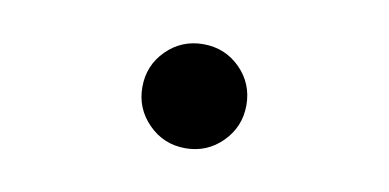

<svg xmlns="http://www.w3.org/2000/svg" viewBox="-34 -509 654 323"><g transform="rotate(10 293.0 -347.0)"><path d="M293 -258.3Q255.9 -258.3 230 -284.4Q204.1 -310.5 204.1 -347.2Q204.1 -384.3 230 -410.2Q255.9 -436 293 -436Q330.1 -436 356 -410.2Q381.8 -384.3 381.8 -347.2Q381.8 -310.5 356 -284.4Q330.1 -258.3 293 -258.3Z"/></g></svg>

Font: Cascadia Code NF
Style: Bold
Weight: 700
Monospace: yes
Designer: Aaron Bell
Foundry: Saja Typeworks
Version: Version 2404.023; ttfautohint (v1.8.4)